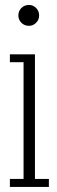

<svg xmlns="http://www.w3.org/2000/svg" viewBox="-20 -738 226 758"><path d="M19 0V-31.5H73V-492.5H19V-523.5H118V-31.5H173V0ZM94.5 -636Q76.5 -636 64.5 -648Q52.5 -660 52.5 -677Q52.5 -694.5 64.5 -706.5Q76.5 -718.5 94.5 -718.5Q110.5 -718.5 122.5 -706.5Q134.5 -694.5 134.5 -677Q134.5 -660 122.5 -648Q110.5 -636 94.5 -636Z"/></svg>

Font: Imbue Thin 10pt ExtraLight
Style: Regular
Weight: 250
Version: Version 1.102